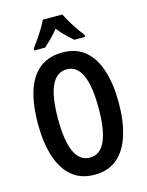

<svg xmlns="http://www.w3.org/2000/svg" viewBox="-137 -1020 854 1114"><g transform="rotate(-15 290.0 -463.5)"><path d="M533 -358Q533 -249 507.5 -166Q482 -83 428.5 -36.5Q375 10 291 10Q207 10 153 -37Q99 -84 73.5 -167.5Q48 -251 48 -359Q48 -540 109.5 -632Q171 -724 291 -724Q375 -724 428.5 -678Q482 -632 507.5 -549.5Q533 -467 533 -358ZM168 -358Q168 -93 290 -93Q412 -93 412 -358Q412 -623 291 -623Q168 -623 168 -358ZM349 -937Q365 -904 390.5 -864Q416 -824 443 -789V-777H378Q359 -794 335 -817Q311 -840 290 -867Q268 -839 244 -815.5Q220 -792 203 -777H138V-789Q154 -810 172.5 -837Q191 -864 207 -890.5Q223 -917 232 -937Z"/></g></svg>

Font: Noto Sans Tamil ExtraCondensed SemiBold
Style: Regular
Weight: 600
Width: 2
Designer: Jelle Bosma - Monotype Design Team
Foundry: Monotype Imaging Inc.
Version: Version 2.004; ttfautohint (v1.8.4.7-5d5b)